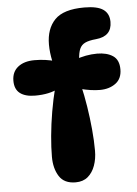

<svg xmlns="http://www.w3.org/2000/svg" viewBox="-56 -847 645 901"><g transform="rotate(-5 266.5 -397.0)"><path d="M215 -566H204Q195 -608 195 -645Q195 -719 236 -761.5Q277 -804 375 -804Q437 -804 464.5 -784.5Q492 -765 492 -726Q492 -658 417 -651Q384 -648 366 -639.5Q348 -631 340 -613Q332 -595 330 -562L315 -564Q336 -573 363 -578Q390 -583 416 -583Q462 -583 490.5 -564Q519 -545 519 -500Q519 -456 489 -434Q459 -412 415 -412Q394 -412 370.5 -415.5Q347 -419 324 -425L329 -439Q340 -393 348.5 -339Q357 -285 362 -231Q367 -177 367 -130Q367 -92 355.5 -60Q344 -28 321.5 -9Q299 10 264 10Q210 10 186.5 -27Q163 -64 163 -119Q163 -162 168 -217Q173 -272 183 -330.5Q193 -389 207 -443L222 -436Q178 -412 110 -412Q64 -412 39 -431Q14 -450 14 -490Q14 -532 43 -555Q72 -578 121 -578Q149 -578 172.5 -574.5Q196 -571 215 -566Z"/></g></svg>

Font: DynaPuff Medium
Style: Regular
Weight: 500
Version: Version 2.000